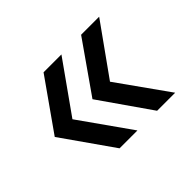

<svg xmlns="http://www.w3.org/2000/svg" viewBox="-95 -626 752 752"><g transform="rotate(-45 281.0 -250.5)"><path d="M201 -40 53 -251 201 -461H300L151 -251L300 -40ZM409 -40 262 -251 409 -461H509L359 -251L509 -40Z"/></g></svg>

Font: Atkinson Hyperlegible Pro
Style: Regular
Weight: 400
Designer: Elliott Scott, Megan Eiswerth, Linus Boman, Theodore Petrosky, Jacob Perez
Foundry: Braille Institute
Version: Version 1.5.1